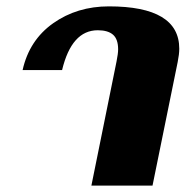

<svg xmlns="http://www.w3.org/2000/svg" viewBox="-20 -583 591 603"><path d="M346 -390Q351 -415 351 -428Q351 -460 335 -474Q319 -488 287 -488Q205 -488 175 -363H51Q72 -457 147 -510Q222 -563 322 -563Q543 -563 543 -430Q543 -413 538 -388L459 0H267Z"/></svg>

Font: Taviraj Black
Style: Italic
Weight: 900
Italic angle: -12°
Designer: Katatrad Team
Foundry: CadsonDemak
Version: Version 1.001